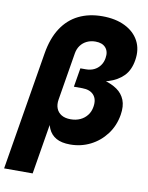

<svg xmlns="http://www.w3.org/2000/svg" viewBox="-123 -808 836 1083"><g transform="rotate(10 295.0 -266.5)"><path d="M-22.9 204.1 89.4 -474.6Q104 -562.5 142.1 -620.8Q180.2 -679.2 239.3 -708.3Q298.3 -737.3 374.5 -737.3Q450.7 -737.3 504.9 -710.4Q559.1 -683.6 584.5 -636Q609.9 -588.4 599.6 -525.4Q590.3 -467.3 557.4 -433.6Q524.4 -399.9 470.9 -383.3Q417.5 -366.7 346.2 -359.4L352.5 -398.9Q404.3 -394 447.8 -382.3Q491.2 -370.6 522 -349.1Q552.7 -327.6 566.7 -293Q580.6 -258.3 572.3 -207.5Q561.5 -143.1 525.1 -95Q488.8 -46.9 435.5 -20Q382.3 6.8 319.8 6.8Q270 6.8 239.7 -10.5Q209.5 -27.8 195.3 -60.1Q181.2 -92.3 180.2 -135.7L196.8 -136.2L140.6 204.1ZM297.9 -133.8Q328.6 -133.8 352.8 -145Q377 -156.2 392.8 -176.8Q408.7 -197.3 413.1 -225.6Q420.4 -268.6 398.7 -293.2Q377 -317.9 332.5 -317.9H284.7L302.7 -426.3H333.5Q359.9 -426.3 380.6 -436Q401.4 -445.8 415 -464.4Q428.7 -482.9 432.6 -507.8Q439 -545.4 419.7 -567.6Q400.4 -589.8 361.3 -589.8Q334 -589.8 312 -579.3Q290 -568.8 275.9 -549.6Q261.7 -530.3 257.3 -503.9L212.4 -231.9Q207.5 -202.6 216.1 -180.7Q224.6 -158.7 245.4 -146.2Q266.1 -133.8 297.9 -133.8Z"/></g></svg>

Font: Inter 16pt ExtraBold
Style: Italic
Weight: 800
Italic angle: -9.3988°
Version: Version 4.001;git-66647c0bb